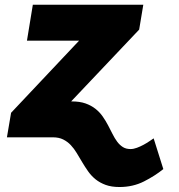

<svg xmlns="http://www.w3.org/2000/svg" viewBox="-20 -565 737 790"><path d="M25.6 -100.9 305.4 -397.7H90.9L115.1 -545.5H569.6L552.6 -443.2L272.7 -147.7H275.6Q308.2 -147.7 331.9 -139.4Q355.5 -131 372.9 -117.2Q390.3 -103.3 402.5 -85.8Q414.8 -68.2 424.5 -49.7Q434.3 -31.2 443 -13.7Q451.7 3.9 462 17.8Q472.3 31.6 485.4 40Q498.6 48.3 517 48.3Q529.5 48.3 543.3 43.1Q557.2 38 570.3 30.9Q583.5 23.8 594.5 16.3Q605.5 8.9 612.2 4.3L652 130.7Q617.9 158.4 572.4 181.5Q527 204.5 471.6 204.5Q438.6 204.5 414.8 195.8Q391 187.1 373.2 172.8Q355.5 158.4 342.5 139.9Q329.5 121.4 318.2 102.3Q306.8 83.1 295.8 64.8Q284.8 46.5 271.3 32.1Q257.8 17.8 240.1 8.9Q222.3 0 197.4 0H8.5Z"/></svg>

Font: Inter P Black
Style: Italic
Weight: 900
Italic angle: -9.40001°
Designer: Rasmus Andersson
Foundry: rsms
Version: Version 3.018;git-588b23468